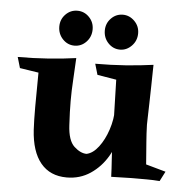

<svg xmlns="http://www.w3.org/2000/svg" viewBox="-48 -659 707 723"><g transform="rotate(5 305.5 -297.5)"><path d="M230 17Q167 17 131.5 -26Q96 -69 91 -151Q89 -186 89 -237.5Q89 -289 90 -367L19 -378L7 -419Q65 -419 121.5 -423Q178 -427 227 -434Q225 -388 222.5 -349.5Q220 -311 220 -271.5Q220 -232 223 -180Q226 -122 250 -100Q274 -78 297 -78Q321 -83 342 -110.5Q363 -138 376 -177.5Q389 -217 389 -256L415 -171Q409 -122 384 -79Q359 -36 319.5 -9.5Q280 17 230 17ZM397 0Q396 -30 393.5 -64Q391 -98 390 -145L384 -366L312 -378L300 -419Q359 -419 414 -423Q469 -427 519 -434Q519 -434 518.5 -411Q518 -388 517.5 -354Q517 -320 516 -286.5Q515 -253 514.5 -230Q514 -207 514 -207Q515 -173 517.5 -142.5Q520 -112 524 -58L599 -37L580 0Q554 -2 531.5 -2Q509 -2 474 -2Q459 -2 435 -1Q411 0 397 0ZM216 -480Q190 -480 171.5 -499.5Q153 -519 153 -547Q153 -574 171.5 -593Q190 -612 216 -612Q242 -612 260.5 -593Q279 -574 279 -547Q279 -519 260.5 -499.5Q242 -480 216 -480ZM388 -480Q362 -480 343.5 -499.5Q325 -519 325 -547Q325 -574 343.5 -593Q362 -612 388 -612Q413 -612 432 -593Q451 -574 451 -547Q451 -519 432 -499.5Q413 -480 388 -480Z"/></g></svg>

Font: Alkalami
Style: Regular
Weight: 400
Designer: Becca Hirsbrunner Spalinger
Foundry: SIL International
Version: Version 2.000